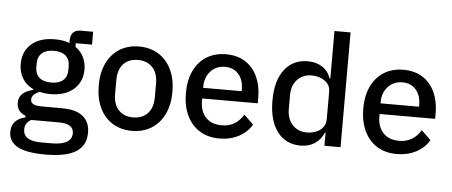

<svg xmlns="http://www.w3.org/2000/svg" viewBox="-60 -924 3048 1295"><g transform="rotate(5 1464.5 -277.0)"><path d="M36 91Q36 48 60.5 21.5Q85 -5 129 -15V-26Q100 -36 84.5 -57.5Q69 -79 69 -110Q69 -182 166 -204V-209Q118 -231 92 -273.5Q66 -316 66 -372Q66 -456 123 -506.5Q180 -557 281 -557Q341 -557 381 -540V-555Q381 -630 450 -630H534V-543H424V-518Q460 -493 479 -455.5Q498 -418 498 -372Q498 -288 440.5 -237Q383 -186 282 -186Q244 -186 211 -195Q157 -174 157 -139Q157 -117 176.5 -107.5Q196 -98 234 -98H368Q465 -98 512 -59Q559 -20 559 52Q559 138 492.5 180.5Q426 223 284 223Q154 223 95 189.5Q36 156 36 91ZM390 -361V-383Q390 -430 362 -454.5Q334 -479 282 -479Q230 -479 201.5 -454.5Q173 -430 173 -383V-361Q173 -313 201 -288.5Q229 -264 282 -264Q334 -264 362 -288.5Q390 -313 390 -361ZM319 144Q457 144 457 64Q457 32 432.5 15.5Q408 -1 353 -1H170Q128 21 128 66Q128 144 248 144Z M603 -273Q603 -359 633.5 -423.5Q664 -488 720.5 -523Q777 -558 852 -558Q927 -558 983.5 -523Q1040 -488 1071 -423.5Q1102 -359 1102 -273Q1102 -186 1071 -121.5Q1040 -57 983.5 -22Q927 13 852 13Q777 13 720.5 -22Q664 -57 633.5 -121.5Q603 -186 603 -273ZM987 -227V-318Q987 -390 950.5 -428.5Q914 -467 852 -467Q790 -467 754 -428.5Q718 -390 718 -318V-227Q718 -155 754 -116.5Q790 -78 852 -78Q914 -78 950.5 -116.5Q987 -155 987 -227Z M1193 -273Q1193 -359 1223 -423Q1253 -487 1309 -522Q1365 -557 1441 -557Q1518 -557 1572 -522Q1626 -487 1654 -425.5Q1682 -364 1682 -286V-246H1306V-227Q1306 -159 1344.5 -118Q1383 -77 1453 -77Q1548 -77 1599 -162L1663 -100Q1633 -48 1575.5 -17.5Q1518 13 1443 13Q1367 13 1310.5 -22Q1254 -57 1223.5 -122Q1193 -187 1193 -273ZM1306 -318H1567V-328Q1567 -394 1533 -433Q1499 -472 1442 -472Q1382 -472 1344 -431Q1306 -390 1306 -325Z M1779 -273Q1779 -407 1836 -482.5Q1893 -558 1995 -558Q2051 -558 2092 -531.5Q2133 -505 2150 -456H2155V-777H2264V0H2155V-89H2151Q2131 -41 2090.5 -14Q2050 13 1995 13Q1893 13 1836 -63Q1779 -139 1779 -273ZM2155 -181V-368Q2155 -411 2118.5 -438Q2082 -465 2029 -465Q1968 -465 1931 -425Q1894 -385 1894 -319V-227Q1894 -160 1931 -119.5Q1968 -79 2029 -79Q2083 -79 2119 -106.5Q2155 -134 2155 -181Z M2394 -273Q2394 -359 2424 -423Q2454 -487 2510 -522Q2566 -557 2642 -557Q2719 -557 2773 -522Q2827 -487 2855 -425.5Q2883 -364 2883 -286V-246H2507V-227Q2507 -159 2545.5 -118Q2584 -77 2654 -77Q2749 -77 2800 -162L2864 -100Q2834 -48 2776.5 -17.5Q2719 13 2644 13Q2568 13 2511.5 -22Q2455 -57 2424.5 -122Q2394 -187 2394 -273ZM2507 -318H2768V-328Q2768 -394 2734 -433Q2700 -472 2643 -472Q2583 -472 2545 -431Q2507 -390 2507 -325Z"/></g></svg>

Font: IBM Plex Sans JP Medium
Style: Regular
Weight: 500
Designer: Mike Abbink; Paul van der Laan; Pieter van Rosmalen; Wujin Sim; Yejin Wi; Jinhee Kim; Boomi Park; Yona Kim; Kichan Ma
Foundry: Sandoll Inc.
Version: Version 1.001